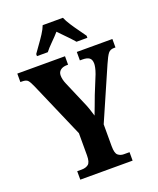

<svg xmlns="http://www.w3.org/2000/svg" viewBox="-167 -1031 932 1131"><g transform="rotate(-20 299.0 -465.5)"><path d="M137 0V-53H165Q191 -53 207 -65.5Q223 -78 223 -121V-260L72 -608Q59 -638 49 -649.5Q39 -661 13 -661H2V-714H301V-661H294Q268 -661 253 -649Q238 -637 238 -616Q238 -591 251 -561L311 -421Q324 -392 331 -370.5Q338 -349 345 -326Q354 -350 365 -378.5Q376 -407 388 -440L434 -553Q442 -575 445 -590.5Q448 -606 448 -614Q448 -640 434 -650.5Q420 -661 391 -661H375V-714H598V-661H588Q565 -661 552.5 -645.5Q540 -630 520 -584L378 -259V-122Q378 -78 393 -65.5Q408 -53 429 -53H465V0ZM146 -784Q159 -803 178 -829Q197 -855 214.5 -882Q232 -909 240 -931H367Q376 -909 393.5 -882Q411 -855 430 -829Q449 -803 462 -784V-771H394Q385 -782 368.5 -799.5Q352 -817 334 -835Q316 -853 303 -867Q284 -845 256.5 -818Q229 -791 214 -771H146Z"/></g></svg>

Font: Noto Serif ExtraCondensed ExtraBold
Style: Regular
Weight: 800
Width: 2
Designer: Monotype Design Team
Foundry: Monotype Imaging Inc.
Version: Version 2.013; ttfautohint (v1.8.4.7-5d5b)